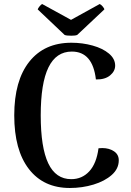

<svg xmlns="http://www.w3.org/2000/svg" viewBox="-20 -923 651 957"><path d="M51 -348Q51 -521 126 -615.5Q201 -710 336 -710Q391 -710 441.5 -696Q492 -682 523 -656Q554 -630 554 -596Q554 -568 528.5 -547Q503 -526 458 -527Q442 -666 338 -666Q260 -666 221.5 -587Q183 -508 183 -348Q183 -188 220.5 -109Q258 -30 335 -30Q389 -30 425 -69Q461 -108 471 -184Q477 -185 490 -185Q524 -185 548 -169Q572 -153 572 -124Q572 -82 537 -51Q502 -20 446 -3Q390 14 328 14Q197 14 124 -80.5Q51 -175 51 -348ZM335 -745Q310 -745 302 -749L168 -876Q169 -881 176.5 -890.5Q184 -900 190 -903L334 -824L477 -903Q484 -900 492 -890.5Q500 -881 500 -876L365 -749Q357 -745 335 -745Z"/></svg>

Font: Arima Madurai ExtraBold
Style: Regular
Weight: 800
Designer: Joana Correia and Natanael Gama
Foundry: NDISCOVER
Version: Version 1.019